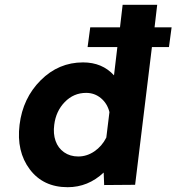

<svg xmlns="http://www.w3.org/2000/svg" viewBox="-20 -770 735 800"><path d="M695 -656 684 -574H613L543 0L414 1L412 -51Q347 10 262 10Q160 10 104 -64.5Q48 -139 61.5 -250Q75 -361 149.5 -435.5Q224 -510 326 -510Q406 -510 455 -456L469 -574H345L356 -656H480L491 -750H635L624 -656ZM306 -118Q342 -118 373.5 -139.5Q405 -161 423 -197L436 -303Q427 -339 400.5 -361Q374 -383 339 -383Q287 -383 250 -345Q213 -307 206 -250Q201 -213 211.5 -183Q222 -153 247 -135.5Q272 -118 306 -118Z"/></svg>

Font: Orkney
Style: BoldItalic
Weight: 700
Designer: Samuel Oakes and Alfredo Marco Pradil
Foundry: Alfredo Marco Pradil
Version: 1.0; ttfautohint (v1.5)